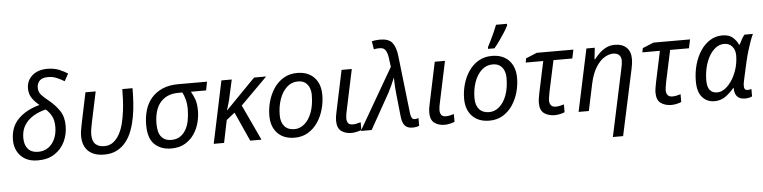

<svg xmlns="http://www.w3.org/2000/svg" viewBox="-55 -1106 6545 1646"><g transform="rotate(-5 3217.5 -283.0)"><path d="M234 10Q168 10 124 -16Q80 -42 57.5 -85.5Q35 -129 35 -181Q35 -294 104 -363Q173 -432 288 -462Q254 -489 228 -525Q202 -561 202 -611Q202 -678 250.5 -721.5Q299 -765 382 -765Q440 -765 484 -746.5Q528 -728 556 -709L521 -646Q495 -662 459.5 -678Q424 -694 381 -694Q332 -694 309 -671Q286 -648 286 -611Q286 -573 309 -548Q332 -523 372 -491Q424 -449 460 -396.5Q496 -344 496 -265Q496 -192 466.5 -129.5Q437 -67 378.5 -28.5Q320 10 234 10ZM243 -63Q294 -63 331 -90Q368 -117 387.5 -162.5Q407 -208 407 -264Q407 -323 386 -359.5Q365 -396 338 -419Q280 -405 231.5 -376.5Q183 -348 154 -302.5Q125 -257 125 -193Q125 -132 155 -97.5Q185 -63 243 -63Z M620 -166Q620 -186 623 -208.5Q626 -231 635 -273L690 -536H778L723 -276Q714 -234 711 -211.5Q708 -189 708 -171Q708 -114 735.5 -88Q763 -62 811 -62Q857 -62 889 -87Q921 -112 943 -152.5Q965 -193 977.5 -244.5Q990 -296 996.5 -348.5Q1003 -401 1005 -450.5Q1007 -500 1007 -536H1095Q1095 -477 1091 -413Q1087 -349 1076 -288.5Q1065 -228 1045 -174Q1025 -120 992.5 -79Q960 -38 914 -14Q868 10 805 10Q715 10 667.5 -36Q620 -82 620 -166Z M1184 -212Q1184 -280 1201.5 -339Q1219 -398 1256.5 -441.5Q1294 -485 1351.5 -510.5Q1409 -536 1488 -536H1736L1722 -462H1591Q1608 -433 1622.5 -395Q1637 -357 1637 -293Q1637 -246 1623.5 -193Q1610 -140 1580 -95.5Q1550 -51 1501.5 -21.5Q1453 8 1382 8Q1294 8 1239 -43.5Q1184 -95 1184 -212ZM1388 -65Q1433 -65 1464 -85.5Q1495 -106 1514.5 -140.5Q1534 -175 1542.5 -220.5Q1551 -266 1551 -316Q1551 -364 1541 -400.5Q1531 -437 1517 -462H1484Q1426 -462 1385.5 -442Q1345 -422 1320 -388Q1295 -354 1284 -309Q1273 -264 1273 -214Q1273 -136 1303.5 -100.5Q1334 -65 1388 -65Z M1747 0 1860 -536H1949L1919 -401Q1912 -364 1901.5 -330Q1891 -296 1885 -276H1887L2141 -536H2245L2015 -306L2158 0H2061L1948 -251L1876 -194L1836 0Z M2443 8Q2350 8 2296.5 -47.5Q2243 -103 2243 -198Q2243 -260 2260 -321Q2277 -382 2310.5 -432Q2344 -482 2394.5 -512.5Q2445 -543 2511 -543Q2605 -543 2658 -487.5Q2711 -432 2711 -336Q2711 -275 2694 -214Q2677 -153 2643.5 -103Q2610 -53 2560 -22.5Q2510 8 2443 8ZM2448 -65Q2495 -65 2534.5 -98.5Q2574 -132 2597.5 -195Q2621 -258 2621 -346Q2621 -376 2610.5 -404.5Q2600 -433 2576 -451.5Q2552 -470 2512 -470Q2457 -470 2416.5 -432.5Q2376 -395 2354 -332.5Q2332 -270 2332 -195Q2332 -133 2362.5 -99Q2393 -65 2448 -65Z M2932 10Q2880 10 2844.5 -16Q2809 -42 2809 -107Q2809 -122 2811.5 -140.5Q2814 -159 2819 -180L2894 -536H2982L2906 -177Q2903 -164 2900.5 -148Q2898 -132 2898 -118Q2898 -94 2909 -78Q2920 -62 2949 -62Q2966 -62 2982 -65.5Q2998 -69 3018 -75V-8Q3005 -2 2979.5 4Q2954 10 2932 10Z M3458 10Q3416 10 3393.5 -12.5Q3371 -35 3364 -93L3344 -282Q3340 -314 3337.5 -354Q3335 -394 3335 -432Q3321 -398 3307 -366.5Q3293 -335 3277 -305L3106 0H3013L3317 -525L3308 -595Q3303 -639 3288 -666Q3273 -693 3235 -693Q3221 -693 3208 -691.5Q3195 -690 3185 -688L3174 -758Q3187 -761 3206 -763.5Q3225 -766 3243 -766Q3319 -766 3349.5 -728Q3380 -690 3389 -613L3446 -114Q3449 -89 3457 -75Q3465 -61 3482 -61Q3488 -61 3497.5 -62.5Q3507 -64 3515 -67V-1Q3505 4 3488.5 7Q3472 10 3458 10Z M3734 10Q3682 10 3646.5 -16Q3611 -42 3611 -107Q3611 -122 3613.5 -140.5Q3616 -159 3621 -180L3696 -536H3784L3708 -177Q3705 -164 3702.5 -148Q3700 -132 3700 -118Q3700 -94 3711 -78Q3722 -62 3751 -62Q3768 -62 3784 -65.5Q3800 -69 3820 -75V-8Q3807 -2 3781.5 4Q3756 10 3734 10Z M4119 8Q4026 8 3972.5 -47.5Q3919 -103 3919 -198Q3919 -260 3936 -321Q3953 -382 3986.5 -432Q4020 -482 4070.5 -512.5Q4121 -543 4187 -543Q4281 -543 4334 -487.5Q4387 -432 4387 -336Q4387 -275 4370 -214Q4353 -153 4319.5 -103Q4286 -53 4236 -22.5Q4186 8 4119 8ZM4124 -65Q4171 -65 4210.5 -98.5Q4250 -132 4273.5 -195Q4297 -258 4297 -346Q4297 -376 4286.5 -404.5Q4276 -433 4252 -451.5Q4228 -470 4188 -470Q4133 -470 4092.5 -432.5Q4052 -395 4030 -332.5Q4008 -270 4008 -195Q4008 -133 4038.5 -99Q4069 -65 4124 -65ZM4161 -606V-620Q4174 -644 4190 -677.5Q4206 -711 4221.5 -745Q4237 -779 4247 -806H4341V-792Q4332 -772 4311 -738.5Q4290 -705 4264 -668.5Q4238 -632 4216 -606Z M4479 -497 4574 -536H4889L4873 -461H4711L4654 -196Q4650 -173 4646.5 -153Q4643 -133 4643 -117Q4643 -94 4655.5 -78Q4668 -62 4696 -62Q4713 -62 4730 -65.5Q4747 -69 4767 -75V-8Q4755 -2 4729.5 4Q4704 10 4682 10Q4628 10 4591 -16Q4554 -42 4554 -107Q4554 -124 4558 -149Q4562 -174 4567 -198L4623 -461H4472Z M5161 240 5284 -336Q5289 -358 5291.5 -374.5Q5294 -391 5294 -405Q5294 -436 5277 -454Q5260 -472 5223 -472Q5189 -472 5150 -448.5Q5111 -425 5077 -372Q5043 -319 5024 -231L4975 0H4887L5001 -536H5073L5062 -437H5067Q5086 -462 5111.5 -487Q5137 -512 5170.5 -529Q5204 -546 5247 -546Q5309 -546 5345.5 -512Q5382 -478 5382 -414Q5382 -391 5378.5 -367.5Q5375 -344 5371 -326L5249 240Z M5483 -497 5578 -536H5893L5877 -461H5715L5658 -196Q5654 -173 5650.5 -153Q5647 -133 5647 -117Q5647 -94 5659.5 -78Q5672 -62 5700 -62Q5717 -62 5734 -65.5Q5751 -69 5771 -75V-8Q5759 -2 5733.5 4Q5708 10 5686 10Q5632 10 5595 -16Q5558 -42 5558 -107Q5558 -124 5562 -149Q5566 -174 5571 -198L5627 -461H5476Z M6056 10Q5992 10 5951.5 -36Q5911 -82 5911 -173Q5911 -249 5930 -316.5Q5949 -384 5983.5 -435.5Q6018 -487 6065.5 -516.5Q6113 -546 6170 -546Q6227 -546 6259 -519Q6291 -492 6308 -454H6313Q6321 -471 6334 -495.5Q6347 -520 6362 -536H6434Q6423 -514 6409.5 -477Q6396 -440 6382.5 -395Q6369 -350 6359 -306L6324 -149Q6320 -133 6318.5 -119.5Q6317 -106 6317 -97Q6317 -61 6348 -61Q6363 -61 6380 -67V-3Q6372 2 6354 6Q6336 10 6319 10Q6229 10 6229 -89H6226Q6192 -48 6151 -19Q6110 10 6056 10ZM6086 -63Q6122 -63 6156.5 -89.5Q6191 -116 6218.5 -161Q6246 -206 6262 -264Q6269 -292 6272 -318Q6275 -344 6275 -365Q6275 -412 6249.5 -442Q6224 -472 6180 -472Q6141 -472 6108 -447.5Q6075 -423 6051 -381Q6027 -339 6014 -285Q6001 -231 6001 -172Q6001 -117 6023 -90Q6045 -63 6086 -63Z"/></g></svg>

Font: BC Sans
Style: Italic
Weight: 400
Italic angle: -12°
Designer: Monotype Design Team
Designer: Province of B.C.
Foundry: Monotype Imaging Inc.
Version: Version 2.000;GOOG;noto-source:20170915:90ef993387c0